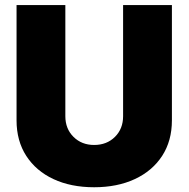

<svg xmlns="http://www.w3.org/2000/svg" viewBox="-20 -748 762 776"><path d="M360.4 8.8Q266.6 8.8 196 -24.2Q125.5 -57.1 86.2 -117.9Q46.9 -178.7 46.9 -261.7V-727.5H244.1V-278.3Q244.1 -227.5 277.1 -194.8Q310.1 -162.1 360.4 -162.1Q411.6 -162.1 444.6 -194.8Q477.5 -227.5 477.5 -278.3V-727.5H674.8V-261.7Q674.8 -178.7 635.3 -117.9Q595.7 -57.1 524.9 -24.2Q454.1 8.8 360.4 8.8Z"/></svg>

Font: Inter Black
Style: Regular
Weight: 900
Designer: Rasmus Andersson
Foundry: rsms
Version: Version 4.000;git-a52131595